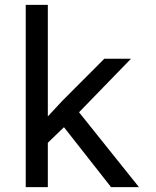

<svg xmlns="http://www.w3.org/2000/svg" viewBox="-20 -770 640 790"><path d="M243.2 -246.6 437 0H551.8L305.2 -308.1L519 -528.3H409.2L235.8 -354.5L176.8 -291V-750H85.9V0H176.8V-182.6Z"/></svg>

Font: RobotoMono Nerd Font
Style: Regular
Weight: 400
Monospace: yes
Designer: Google
Version: Version 3.000;Nerd Fonts 3.2.1